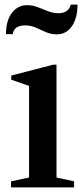

<svg xmlns="http://www.w3.org/2000/svg" viewBox="-20 -816 362 836"><path d="M28 0V-26.5L106.5 -43V-442L29 -469V-487L212 -534.5H226V-43L302.5 -26.5V0ZM227 -666.5Q202 -666.5 179.8 -676.2Q157.5 -686 135.8 -695.8Q114 -705.5 90 -705.5Q41 -705.5 35.5 -667.5H6Q6 -726 31.8 -759.8Q57.5 -793.5 97.5 -793.5Q122 -793.5 144.5 -784.8Q167 -776 189.2 -767.2Q211.5 -758.5 234 -758.5Q279 -758.5 288 -796H317.5Q317.5 -737.5 293.2 -702Q269 -666.5 227 -666.5Z"/></svg>

Font: Libre Caslon Text Medium
Style: Regular
Weight: 500
Designer: Pablo Impallari, Rodrigo Fuenzalida, Katja Schimmel
Foundry: Pablo Impallari, Rodrigo Fuenzalida
Version: Version 2.000